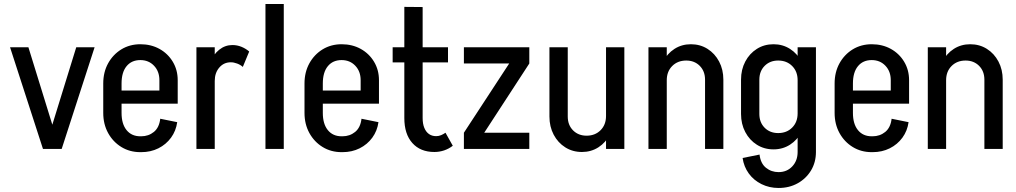

<svg xmlns="http://www.w3.org/2000/svg" viewBox="-20 -740 5047 954"><path d="M202.8 0 358.8 -505H450L286.5 0ZM193.5 0 30 -505H121.2L277.2 0Z M521.5 -225V-290.2H863V-225ZM676.8 16V-62.8H682.2V16ZM493 -178.8V-325.5H584V-178.8ZM772 -290.2V-341.8H863V-290.2ZM863 -341.5H772Q772 -385.5 745.2 -413.5Q718.5 -441.5 677.2 -441.5V-520.2Q730.5 -520.2 772.4 -497Q814.2 -473.8 838.6 -433.1Q863 -392.5 863 -341.5ZM776.2 -150 860.5 -133Q854.5 -89.8 829.9 -56Q805.2 -22.2 767 -3.1Q728.8 16 681.5 16V-62.8Q718 -62.8 744.6 -84.5Q771.2 -106.2 776.2 -150ZM493 -325.2Q493 -381.5 517.2 -425.4Q541.5 -469.2 583.1 -494.8Q624.8 -520.2 677.5 -520.2V-441.5Q633.8 -441.5 608.9 -411.1Q584 -380.8 584 -325.2ZM493 -179H584Q584 -124.2 608.9 -93.5Q633.8 -62.8 677.5 -62.8V16Q624.8 16 583.1 -9.5Q541.5 -35 517.2 -79Q493 -123 493 -179Z M956 0V-505H1047V0ZM1006.2 -337.8Q1006.2 -388.8 1023.2 -429.2Q1040.2 -469.8 1069.4 -493Q1098.5 -516.2 1134.8 -516.2L1126.8 -430.5Q1092 -430.5 1069.5 -404.2Q1047 -378 1047 -337.8ZM1186.5 -407.5Q1175 -418 1158.4 -424.2Q1141.8 -430.5 1126.8 -430.5L1134.8 -516.2Q1158.2 -516.2 1179.9 -507.4Q1201.5 -498.5 1218.2 -484Z M1299 0V-720.2H1390V0Z M1521.5 -225V-290.2H1863V-225ZM1676.8 16V-62.8H1682.2V16ZM1493 -178.8V-325.5H1584V-178.8ZM1772 -290.2V-341.8H1863V-290.2ZM1863 -341.5H1772Q1772 -385.5 1745.2 -413.5Q1718.5 -441.5 1677.2 -441.5V-520.2Q1730.5 -520.2 1772.4 -497Q1814.2 -473.8 1838.6 -433.1Q1863 -392.5 1863 -341.5ZM1776.2 -150 1860.5 -133Q1854.5 -89.8 1829.9 -56Q1805.2 -22.2 1767 -3.1Q1728.8 16 1681.5 16V-62.8Q1718 -62.8 1744.6 -84.5Q1771.2 -106.2 1776.2 -150ZM1493 -325.2Q1493 -381.5 1517.2 -425.4Q1541.5 -469.2 1583.1 -494.8Q1624.8 -520.2 1677.5 -520.2V-441.5Q1633.8 -441.5 1608.9 -411.1Q1584 -380.8 1584 -325.2ZM1493 -179H1584Q1584 -124.2 1608.9 -93.5Q1633.8 -62.8 1677.5 -62.8V16Q1624.8 16 1583.1 -9.5Q1541.5 -35 1517.2 -79Q1493 -123 1493 -179Z M1989 -152.5V-705.8L2080 -705V-152.5ZM1931 -430V-505H2206V-430ZM1989 -153.5H2080Q2080 -125.2 2088.1 -105.1Q2096.2 -85 2111.2 -74.2Q2126.2 -63.5 2147.2 -63.5L2138.5 15.2Q2068.5 15.2 2028.8 -29.4Q1989 -74 1989 -153.5ZM2193.5 -80.5 2229.8 -15.8Q2210 -0.5 2186.5 7.4Q2163 15.2 2138.5 15.2L2147.2 -63.5Q2160.2 -63.5 2171.6 -68.4Q2183 -73.2 2193.5 -80.5Z M2285 -80.5 2510 -424.5H2610L2386 -80.5ZM2285 0V-80.5H2610V0ZM2285 -424.5V-505H2610V-424.5Z M3082.2 -505V0H2991.2V-505ZM2801 -505V-160.8H2710V-505ZM2801 -161Q2801 -118.8 2827.4 -92.2Q2853.8 -65.8 2894.5 -65.8L2871.5 15.2Q2825.2 15.2 2788.8 -7.8Q2752.2 -30.8 2731.1 -70.8Q2710 -110.8 2710 -161ZM3031.2 -163.5Q3031.2 -112.5 3010.5 -72Q2989.8 -31.5 2953.4 -8.1Q2917 15.2 2871.5 15.2L2894.5 -65.8Q2937 -65.8 2964.1 -93Q2991.2 -120.2 2991.2 -163.5Z M3202 0V-505H3293V0ZM3483.2 0V-344.2H3574.2V0ZM3483.2 -344Q3483.2 -386.2 3456.9 -412.8Q3430.5 -439.2 3389.8 -439.2L3412.8 -520.2Q3459 -520.2 3495.5 -497.2Q3532 -474.2 3553.1 -434.2Q3574.2 -394.2 3574.2 -344ZM3253 -341.5Q3253 -392.5 3274.1 -433.1Q3295.2 -473.8 3331.2 -497Q3367.2 -520.2 3412.8 -520.2L3389.8 -439.2Q3347.2 -439.2 3320.1 -412Q3293 -384.8 3293 -341.5Z M3943.2 18V-505H4034.2V18ZM3662 -173.8V-344.2H3753V-173.8ZM3753 -344H3662Q3662 -394.2 3683.1 -434.2Q3704.2 -474.2 3740.8 -497.2Q3777.2 -520.2 3823.5 -520.2L3846.5 -439.2Q3805.8 -439.2 3779.4 -412.8Q3753 -386.2 3753 -344ZM3983.2 -341.5H3943.2Q3943.2 -384.8 3916.1 -412Q3889 -439.2 3846.5 -439.2L3823.5 -520.2Q3869 -520.2 3905.4 -497Q3941.8 -473.8 3962.5 -433.1Q3983.2 -392.5 3983.2 -341.5ZM3753 -174Q3753 -131.8 3779.4 -105.2Q3805.8 -78.8 3846.5 -78.8L3823.5 2.2Q3777.2 2.2 3740.8 -20.8Q3704.2 -43.8 3683.1 -83.8Q3662 -123.8 3662 -174ZM3983.2 -176.5Q3983.2 -125.5 3962.5 -85Q3941.8 -44.5 3905.4 -21.1Q3869 2.2 3823.5 2.2L3846.5 -78.8Q3889 -78.8 3916.1 -106Q3943.2 -133.2 3943.2 -176.5ZM4034.2 15.2Q4034.2 66.2 4009.9 106.8Q3985.5 147.2 3943.6 170.6Q3901.8 194 3848.5 194V115.2Q3889.8 115.2 3916.5 86.9Q3943.2 58.5 3943.2 15.2ZM3754 28Q3759 71.8 3785.8 93.5Q3812.5 115.2 3848.8 115.2V194Q3802.5 194 3763.8 174.9Q3725 155.8 3700.5 122Q3676 88.2 3669.8 45Z M4155.5 -225V-290.2H4497V-225ZM4310.8 16V-62.8H4316.2V16ZM4127 -178.8V-325.5H4218V-178.8ZM4406 -290.2V-341.8H4497V-290.2ZM4497 -341.5H4406Q4406 -385.5 4379.2 -413.5Q4352.5 -441.5 4311.2 -441.5V-520.2Q4364.5 -520.2 4406.4 -497Q4448.2 -473.8 4472.6 -433.1Q4497 -392.5 4497 -341.5ZM4410.2 -150 4494.5 -133Q4488.5 -89.8 4463.9 -56Q4439.2 -22.2 4401 -3.1Q4362.8 16 4315.5 16V-62.8Q4352 -62.8 4378.6 -84.5Q4405.2 -106.2 4410.2 -150ZM4127 -325.2Q4127 -381.5 4151.2 -425.4Q4175.5 -469.2 4217.1 -494.8Q4258.8 -520.2 4311.5 -520.2V-441.5Q4267.8 -441.5 4242.9 -411.1Q4218 -380.8 4218 -325.2ZM4127 -179H4218Q4218 -124.2 4242.9 -93.5Q4267.8 -62.8 4311.5 -62.8V16Q4258.8 16 4217.1 -9.5Q4175.5 -35 4151.2 -79Q4127 -123 4127 -179Z M4590 0V-505H4681V0ZM4871.2 0V-344.2H4962.2V0ZM4871.2 -344Q4871.2 -386.2 4844.9 -412.8Q4818.5 -439.2 4777.8 -439.2L4800.8 -520.2Q4847 -520.2 4883.5 -497.2Q4920 -474.2 4941.1 -434.2Q4962.2 -394.2 4962.2 -344ZM4641 -341.5Q4641 -392.5 4662.1 -433.1Q4683.2 -473.8 4719.2 -497Q4755.2 -520.2 4800.8 -520.2L4777.8 -439.2Q4735.2 -439.2 4708.1 -412Q4681 -384.8 4681 -341.5Z"/></svg>

Font: Akshar Light
Style: Regular
Weight: 300
Designer: Tall Chai
Foundry: Tall Chai
Version: Version 1.100